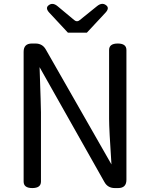

<svg xmlns="http://www.w3.org/2000/svg" viewBox="-20 -955 762 975"><path d="M100 -33V-692Q100 -734 142 -734H160Q196 -734 213 -703L546 -120Q534 -298 534 -352V-701Q534 -734 578 -734Q622 -734 622 -701V-42Q622 0 580 0H563Q527 0 510 -31L181 -614Q188 -411 188 -385V-33Q188 0 144 0Q100 0 100 -33ZM325 -789 230 -891Q208 -915 228 -929Q248 -944 273 -923L357 -853Q371 -841 385 -853L473 -924Q498 -944 518 -929Q538 -915 516 -891L421 -789Z"/></svg>

Font: Swei Gothic CJK TC Regular
Style: Regular
Weight: 400
Version: Version 2.129